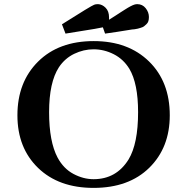

<svg xmlns="http://www.w3.org/2000/svg" viewBox="-20 -895 903 926"><path d="M64 -338.9Q64 -499 163.6 -597.9Q263.2 -696.8 432.1 -696.8Q598.1 -696.8 698.5 -598.9Q798.8 -501 798.8 -338.9Q798.8 -183.1 700 -85.9Q601.1 11.2 431.2 11.2Q263.2 11.2 163.6 -85.2Q64 -181.6 64 -338.9ZM216.8 -354Q216.8 -211.9 257.8 -134.8Q286.6 -81.5 334.2 -56.2Q381.8 -30.8 431.2 -30.8Q541 -30.8 600.1 -126Q646 -202.1 646 -354Q646 -492.2 604 -563Q575.2 -609.9 528.6 -633.5Q481.9 -657.2 431.2 -657.2Q383.3 -657.2 338.1 -635.5Q293 -613.8 264.2 -570.8Q216.8 -498 216.8 -354ZM278.8 -777.8Q420.9 -867.7 434.1 -872.1Q440.9 -875 452.1 -875H453.1Q473.1 -874 489.5 -857.4Q505.9 -840.8 505.9 -811V-799.8Q520 -808.6 535.9 -818.8Q551.8 -829.1 560.8 -835Q569.8 -840.8 580.3 -847.4Q590.8 -854 596.4 -857.4Q602.1 -860.8 609.1 -864.5Q616.2 -868.2 619.6 -869.6Q623 -871.1 627.4 -872.6Q631.8 -874 635 -874.5Q638.2 -875 642.1 -875Q667 -875 682.6 -855.5Q698.2 -835.9 698.2 -813Q698.2 -801.8 695.6 -793Q692.9 -784.2 686 -778.1Q679.2 -772 674.6 -768.1Q669.9 -764.2 658.9 -761Q647.9 -757.8 644.5 -756.8Q641.1 -755.9 628.9 -753.9L617.2 -752.9Q537.1 -739.7 486.8 -732.9L476.1 -763.2Q443.8 -756.3 380.4 -746.6Q316.9 -736.8 295.9 -732.9Z"/></svg>

Font: CMU Serif
Style: Bold
Weight: 700
Version: Version 0.7.0